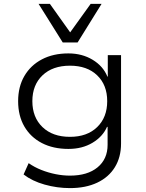

<svg xmlns="http://www.w3.org/2000/svg" viewBox="-20 -777 749 985"><path d="M339 188Q273 188 209 170Q145 152 101 118L127 60Q157 81 192.5 95Q228 109 265.5 116.5Q303 124 339 124Q429 124 480.5 81.5Q532 39 532 -34V-126H529Q507 -76 454.5 -44.5Q402 -13 331 -13Q253 -13 195 -43Q137 -73 105 -128Q73 -183 73 -258Q73 -332 105 -387Q137 -442 195 -472.5Q253 -503 331 -503Q401 -503 455 -470.5Q509 -438 531 -384H533V-494H601V-41Q601 29 569.5 80.5Q538 132 479 160Q420 188 339 188ZM339 -75Q427 -75 478.5 -125Q530 -175 530 -258Q530 -341 478.5 -390.5Q427 -440 339 -440Q250 -440 198 -390.5Q146 -341 146 -258Q146 -175 198 -125Q250 -75 339 -75ZM302 -559 178 -757H236L340 -611L445 -757H501L378 -559Z"/></svg>

Font: Nunito Sans 7pt SemiExpanded Light
Style: Regular
Weight: 300
Width: 6
Designer: Vernon Adams
Foundry: Vernon Adams
Version: Version 3.101;gftools[0.9.27]